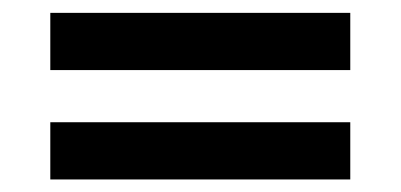

<svg xmlns="http://www.w3.org/2000/svg" viewBox="-20 -505 626 300"><path d="M58.6 -224.6V-314H527.3V-224.6ZM58.6 -395.5V-484.9H527.3V-395.5Z"/></svg>

Font: Kanchenjunga
Style: Bold
Weight: 700
Designer: Becca Hirsbrunner Spalinger
Foundry: SIL International
Version: Version 2.001